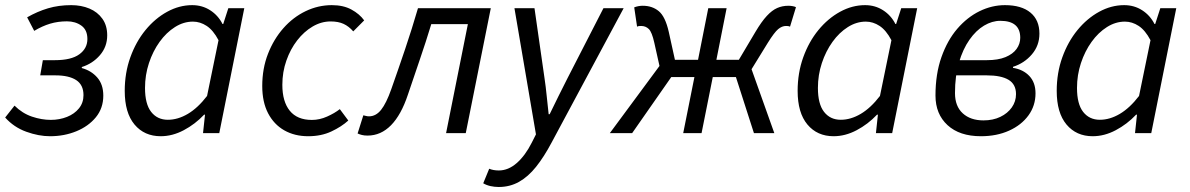

<svg xmlns="http://www.w3.org/2000/svg" viewBox="-27 -518 4629 747"><path d="M167.8 12Q123.5 12 75.1 -5.5Q26.8 -23 -6.9 -60.8L29.5 -107Q59.6 -77.1 97.2 -64.3Q134.7 -51.6 170.6 -51.6Q204.6 -51.6 233.7 -63.2Q262.8 -74.8 280.3 -96.5Q297.8 -118.2 297.8 -147.8Q297.8 -187.9 269.4 -206.4Q241 -224.8 188.8 -224.8H129.5L139.7 -283.9H186.6Q250.4 -283.9 281.7 -306.8Q313 -329.6 313 -366.2Q313 -401.6 289.6 -418.3Q266.3 -435 233.4 -435Q198.8 -435 168.1 -425.9Q137.4 -416.7 106.1 -397.9L78.6 -450.6Q118.4 -473.4 159.8 -485.7Q201.1 -498 250.1 -498Q289.2 -498 320.9 -484.7Q352.6 -471.4 371.3 -445.1Q390.1 -418.9 390.1 -380.5Q390.1 -335.9 361.7 -303.2Q333.4 -270.5 291.3 -257.2V-253.2Q328.1 -243.2 351.5 -216.3Q374.9 -189.4 374.9 -146.1Q374.9 -97.1 346 -61.8Q317.1 -26.6 270 -7.3Q222.9 12 167.8 12Z M598.3 12Q534.6 12 496.4 -33.5Q458.3 -79.1 458.3 -164.3Q458.3 -234.5 480.1 -295.1Q501.9 -355.7 539.1 -401.1Q576.3 -446.4 623.4 -472.2Q670.5 -498 720.7 -498Q759.8 -498 790.7 -478.1Q821.6 -458.3 838.7 -424.7H841.5L861.3 -486H923.4L826.1 0H762.9L770.6 -71.9H767.2Q732.1 -34.7 687.9 -11.4Q643.7 12 598.3 12ZM626 -52Q665 -52 703.9 -75Q742.8 -98 778.6 -144.7L823.2 -361.6Q802.6 -400.5 777.1 -417.2Q751.6 -433.9 723.6 -433.9Q687.2 -433.9 653.7 -412.7Q620.1 -391.5 594 -355.2Q567.8 -318.8 552.5 -272.5Q537.2 -226.3 537.2 -175.8Q537.2 -113.3 561.1 -82.7Q585.1 -52 626 -52Z M1172.1 12Q1119.3 12 1079 -10.9Q1038.8 -33.8 1016 -77.4Q993.3 -120.9 993.3 -183.4Q993.3 -251.3 1015.6 -308.5Q1037.9 -365.7 1075.6 -408.4Q1113.3 -451.1 1162.2 -474.6Q1211.1 -498 1263.8 -498Q1308.9 -498 1340.2 -480.9Q1371.6 -463.9 1389.9 -438.7L1347.4 -395.9Q1330.3 -415.6 1309.7 -425.1Q1289.2 -434.6 1259.4 -434.6Q1222.9 -434.6 1189.3 -414.8Q1155.8 -395.1 1129.3 -361Q1102.8 -326.9 1087.2 -282.3Q1071.5 -237.8 1071.5 -188.1Q1071.5 -122.7 1100.4 -87.1Q1129.3 -51.4 1186.4 -51.4Q1216.5 -51.4 1245.6 -64.5Q1274.8 -77.5 1295.1 -93.4L1328.1 -49.1Q1301.7 -25 1262.2 -6.5Q1222.8 12 1172.1 12Z M1403.1 9.5Q1390.5 9.5 1381.3 7.2Q1372.1 5 1364.3 1.3L1386.6 -69.4Q1391.3 -68.4 1396.9 -66.9Q1402.4 -65.4 1408.8 -65.4Q1435.6 -65.4 1455.8 -90.8Q1476 -116.2 1495.3 -171Q1523.1 -249.6 1549.4 -327.6Q1575.7 -405.5 1599.2 -486.1H1882.5L1785.1 0H1708.5L1793.3 -424H1650.9Q1629.8 -354.5 1606.5 -286.7Q1583.2 -218.9 1560.1 -150.1Q1534 -71.2 1494.4 -30.8Q1454.8 9.5 1403.1 9.5Z M1913.3 209.5Q1897 209.5 1881.3 206Q1865.6 202.5 1853.1 195.1L1876.3 138.5Q1892.1 145.2 1913.8 145.2Q1950.7 145.2 1983.7 116.2Q2016.7 87.1 2041.7 37.4L2058.2 4.8L1974.5 -486.1H2052.5L2091.5 -213.8Q2096.4 -181.3 2100.1 -143.9Q2103.8 -106.5 2107.6 -73.8H2111.6Q2128.1 -107.7 2146.1 -144.3Q2164.2 -180.9 2181 -213.8L2320.8 -486.1H2399.4L2119.2 36.4Q2089.7 92.1 2058.8 130.8Q2027.9 169.5 1992.3 189.5Q1956.8 209.5 1913.3 209.5Z M2345.6 0 2538.8 -261.4 2518.7 -351.5Q2509.4 -393.3 2497.3 -405.1Q2485.1 -417 2467.3 -417Q2462.2 -417 2459.1 -416.6Q2456 -416.3 2451.6 -414.3L2440.5 -489.4Q2456.7 -495.6 2473.6 -495.6Q2510.7 -495.6 2536 -474.6Q2561.4 -453.7 2574.9 -394.1L2598.9 -285.3H2688.8L2728.6 -486.1H2800L2760.2 -285.3H2847.6L2912.2 -394.1Q2935.9 -434 2956.3 -456Q2976.7 -478.1 2996.7 -486.8Q3016.7 -495.6 3040.2 -495.6Q3049.2 -495.6 3057.3 -494Q3065.3 -492.5 3069.8 -490.1L3046.7 -414.3Q3042 -416.3 3038.6 -416.6Q3035.2 -417 3031.1 -417Q3015.3 -417 3000.4 -404.5Q2985.5 -391.9 2960.3 -351.5L2897 -248.7L2985.6 0H2906.3L2836.2 -218.1H2746.1L2702.5 0H2631.1L2674.7 -218.1H2584.6L2432.4 0Z M3216.3 12Q3152.6 12 3114.4 -33.5Q3076.3 -79.1 3076.3 -164.3Q3076.3 -234.5 3098.1 -295.1Q3119.9 -355.7 3157.1 -401.1Q3194.3 -446.4 3241.4 -472.2Q3288.5 -498 3338.7 -498Q3377.8 -498 3408.7 -478.1Q3439.6 -458.3 3456.7 -424.7H3459.5L3479.3 -486H3541.4L3444.1 0H3380.9L3388.6 -71.9H3385.2Q3350.1 -34.7 3305.9 -11.4Q3261.7 12 3216.3 12ZM3244 -52Q3283 -52 3321.9 -75Q3360.8 -98 3396.6 -144.7L3441.2 -361.6Q3420.6 -400.5 3395.1 -417.2Q3369.6 -433.9 3341.6 -433.9Q3305.2 -433.9 3271.7 -412.7Q3238.1 -391.5 3212 -355.2Q3185.8 -318.8 3170.5 -272.5Q3155.2 -226.3 3155.2 -175.8Q3155.2 -113.3 3179.1 -82.7Q3203.1 -52 3244 -52Z M3789.4 12Q3706.4 12 3659.5 -31.1Q3612.6 -74.3 3612.6 -146.1Q3612.6 -230.3 3635.8 -295.8Q3658.9 -361.3 3697.5 -406.2Q3736.2 -451.1 3784.3 -474.6Q3832.4 -498 3882.7 -498Q3947.2 -498 3982.1 -469Q4017 -440.1 4017 -387.1Q4017 -340.7 3987.5 -306.3Q3958.1 -272 3914.2 -258V-254Q3954.1 -247.6 3977.9 -222.2Q4001.8 -196.8 4001.8 -154.9Q4001.8 -106.8 3974.4 -69.1Q3947 -31.4 3898.9 -9.7Q3850.8 12 3789.4 12ZM3799.3 -49.6Q3836.5 -49.6 3864.9 -63.3Q3893.3 -77 3909.6 -100.1Q3925.9 -123.3 3925.9 -151.7Q3925.9 -190.1 3896.9 -207.5Q3867.9 -224.8 3812.1 -224.8H3671.8L3682.3 -283.9H3812.3Q3856.2 -283.9 3885 -295.8Q3913.7 -307.7 3928.1 -327.6Q3942.4 -347.5 3942.4 -371Q3942.4 -437 3864.8 -437Q3832.8 -437 3801.6 -418.4Q3770.3 -399.7 3744.7 -363.2Q3719.1 -326.7 3703.8 -274.5Q3688.5 -222.4 3688.5 -155.8Q3688.5 -104.6 3718.7 -77.1Q3748.8 -49.6 3799.3 -49.6Z M4224.3 12Q4160.6 12 4122.4 -33.5Q4084.3 -79.1 4084.3 -164.3Q4084.3 -234.5 4106.1 -295.1Q4127.9 -355.7 4165.1 -401.1Q4202.3 -446.4 4249.4 -472.2Q4296.5 -498 4346.7 -498Q4385.8 -498 4416.7 -478.1Q4447.6 -458.3 4464.7 -424.7H4467.5L4487.3 -486H4549.4L4452.1 0H4388.9L4396.6 -71.9H4393.2Q4358.1 -34.7 4313.9 -11.4Q4269.7 12 4224.3 12ZM4252 -52Q4291 -52 4329.9 -75Q4368.8 -98 4404.6 -144.7L4449.2 -361.6Q4428.6 -400.5 4403.1 -417.2Q4377.6 -433.9 4349.6 -433.9Q4313.2 -433.9 4279.7 -412.7Q4246.1 -391.5 4220 -355.2Q4193.8 -318.8 4178.5 -272.5Q4163.2 -226.3 4163.2 -175.8Q4163.2 -113.3 4187.1 -82.7Q4211.1 -52 4252 -52Z"/></svg>

Font: Source Sans 3 VF
Style: Italic
Weight: 200
Italic angle: -11°
Designer: Paul D. Hunt
Foundry: Adobe Systems Incorporated
Version: Version 3.042;hotconv 1.0.118;makeotfexe 2.5.65603